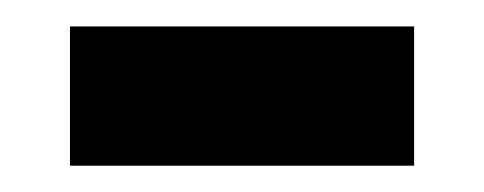

<svg xmlns="http://www.w3.org/2000/svg" viewBox="-20 -314 368 146"><path d="M33.2 -188V-293.9H294.9V-188Z"/></svg>

Font: Charis SIL Afr
Style: Bold
Weight: 700
Foundry: SIL International
Version: Version 5.000